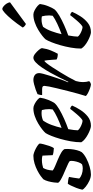

<svg xmlns="http://www.w3.org/2000/svg" viewBox="401 -1219 810 1668"><g transform="rotate(-90 806.0 -385.0)"><path d="M124 0Q99 0 70 -13.5Q41 -27 18.5 -45Q-4 -63 -8 -75Q-2 -102 8 -128Q18 -154 28 -174Q38 -194 44 -201Q55 -201 76 -197.5Q97 -194 103 -190Q100 -176 96 -150.5Q92 -125 89 -102Q102 -88 126 -79.5Q150 -71 177 -71Q185 -71 195 -72.5Q205 -74 212 -77Q222 -86 229.5 -106Q237 -126 240.5 -147.5Q244 -169 241 -183Q238 -188 220 -197Q202 -206 175.5 -217Q149 -228 122.5 -240Q96 -252 76.5 -263.5Q57 -275 52 -285Q52 -297 55 -321Q58 -345 65 -371Q72 -397 83 -414Q91 -422 111 -436.5Q131 -451 159 -465.5Q187 -480 220 -490Q253 -500 287 -500Q297 -500 314.5 -494Q332 -488 350 -478.5Q368 -469 380.5 -459.5Q393 -450 393 -444Q393 -436 387 -411.5Q381 -387 372 -361Q363 -335 353 -322Q340 -322 318 -325.5Q296 -329 292 -333Q291 -355 290 -379Q289 -403 288 -421Q272 -426 250 -426Q229 -426 209 -422Q189 -418 181 -415Q162 -385 159 -332Q169 -323 196.5 -311.5Q224 -300 256 -286.5Q288 -273 313 -258.5Q338 -244 345 -229Q347 -204 344.5 -175.5Q342 -147 335 -121Q328 -95 318 -80Q300 -59 265 -40.5Q230 -22 191.5 -11Q153 0 124 0Z M546 0Q535 0 515 -7Q495 -14 472.5 -26Q450 -38 431.5 -53Q413 -68 404 -84Q404 -128 412.5 -175.5Q421 -223 433.5 -266.5Q446 -310 459.5 -343.5Q473 -377 484 -394Q493 -405 515 -422.5Q537 -440 567 -458Q597 -476 631.5 -488Q666 -500 700 -500Q716 -500 737 -489Q758 -478 774 -464Q790 -450 791 -441Q787 -408 772.5 -372Q758 -336 745 -317Q728 -297 690.5 -275Q653 -253 607 -232.5Q561 -212 518 -197Q513 -168 510.5 -148Q508 -128 508 -114Q513 -105 529.5 -95Q546 -85 563.5 -79Q581 -73 590 -73Q598 -73 614 -87.5Q630 -102 647 -122Q664 -142 677.5 -158.5Q691 -175 694 -180Q703 -180 712 -174Q721 -168 723 -163Q709 -130 685 -92Q661 -54 627 -27Q593 0 546 0ZM529 -255Q576 -272 619.5 -292.5Q663 -313 689 -332Q689 -338 690.5 -346.5Q692 -355 692 -362Q692 -397 684 -426Q677 -428 669.5 -428.5Q662 -429 655 -429Q624 -429 593 -416Q570 -384 554.5 -341.5Q539 -299 529 -255Z M909 0Q895 0 871.5 -8.5Q848 -17 828.5 -27.5Q809 -38 806 -45Q814 -69 825.5 -110.5Q837 -152 849.5 -201Q862 -250 873 -296Q882 -331 888 -363Q894 -395 894 -404Q894 -415 887.5 -419.5Q881 -424 865 -424H814Q814 -435 817 -446.5Q820 -458 822 -464Q836 -471 860 -479.5Q884 -488 908 -494Q932 -500 945 -500Q971 -500 988 -487.5Q1005 -475 1005 -449Q1005 -439 998.5 -413.5Q992 -388 981.5 -355.5Q971 -323 960 -290.5Q949 -258 939.5 -233.5Q930 -209 925 -199L929 -196Q945 -230 965.5 -271Q986 -312 1008.5 -352.5Q1031 -393 1054 -426.5Q1077 -460 1098.5 -480Q1120 -500 1138 -500Q1154 -500 1173 -485Q1192 -470 1206.5 -452.5Q1221 -435 1222 -426Q1216 -383 1201.5 -348Q1187 -313 1173 -288Q1153 -288 1140.5 -291.5Q1128 -295 1123 -299Q1122 -317 1120.5 -338Q1119 -359 1117 -377.5Q1115 -396 1112 -405Q1106 -404 1090.5 -384.5Q1075 -365 1054.5 -333.5Q1034 -302 1011.5 -265.5Q989 -229 969 -193.5Q949 -158 936 -131Q932 -117 929.5 -101Q927 -85 927 -67Q927 -41 935 -15Q925 -4 909 0Z M1360 0Q1349 0 1329 -7Q1309 -14 1286.5 -26Q1264 -38 1245.5 -53Q1227 -68 1218 -84Q1218 -128 1226.5 -175.5Q1235 -223 1247.5 -266.5Q1260 -310 1273.5 -343.5Q1287 -377 1298 -394Q1307 -405 1329 -422.5Q1351 -440 1381 -458Q1411 -476 1445.5 -488Q1480 -500 1514 -500Q1530 -500 1551 -489Q1572 -478 1588 -464Q1604 -450 1605 -441Q1601 -408 1586.5 -372Q1572 -336 1559 -317Q1542 -297 1504.5 -275Q1467 -253 1421 -232.5Q1375 -212 1332 -197Q1327 -168 1324.5 -148Q1322 -128 1322 -114Q1327 -105 1343.5 -95Q1360 -85 1377.5 -79Q1395 -73 1404 -73Q1412 -73 1428 -87.5Q1444 -102 1461 -122Q1478 -142 1491.5 -158.5Q1505 -175 1508 -180Q1517 -180 1526 -174Q1535 -168 1537 -163Q1523 -130 1499 -92Q1475 -54 1441 -27Q1407 0 1360 0ZM1343 -255Q1390 -272 1433.5 -292.5Q1477 -313 1503 -332Q1503 -338 1504.5 -346.5Q1506 -355 1506 -362Q1506 -397 1498 -426Q1491 -428 1483.5 -428.5Q1476 -429 1469 -429Q1438 -429 1407 -416Q1384 -384 1368.5 -341.5Q1353 -299 1343 -255ZM1432 -565Q1422 -568 1412.5 -577Q1403 -586 1401 -593Q1436 -645 1469 -685Q1502 -725 1527 -747.5Q1552 -770 1563 -770Q1571 -770 1584 -760Q1597 -750 1607.5 -734.5Q1618 -719 1620 -703Z"/></g></svg>

Font: Texturina 72pt 72pt Regular
Style: Bold Italic
Weight: 700
Italic angle: -11°
Designer: Guillermo Torres Carreño
Foundry: Omnibus-Type
Version: Version 1.002; ttfautohint (v1.8.3)